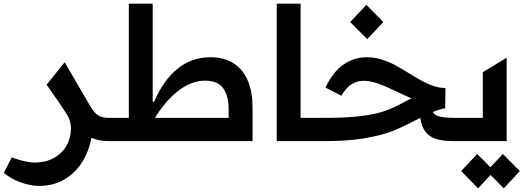

<svg xmlns="http://www.w3.org/2000/svg" viewBox="-105 -760 2819 1034"><path d="M-84.5 171.2 -41.9 87.7Q33.7 115.4 83.5 115.4Q139.9 115.4 183.9 91.4Q228 67.5 252.5 25.4Q277 -16.7 277 -68.9Q277 -90.2 271.8 -107.4Q266.7 -124.6 258.5 -138.5Q250.4 -152.3 235.4 -174.4L219.8 -197.4L220.5 -197.1L146 -304L243.3 -424.7L374.3 -199.9Q392.4 -169.4 405.9 -154.1Q419.4 -138.8 437 -132.1Q454.5 -125.4 483.7 -125.4H493.6V0H483.7Q429 0 387.1 -17.8Q376.4 46.5 342 105.5Q307.5 164.4 247.5 202.8Q187.5 241.1 105.1 241.1Q60 241.1 8.7 223Q-42.6 204.9 -84.5 171.2Z M463.8 -63.6Q463.8 -93.8 471.4 -109.6Q479 -125.4 493.6 -125.4H588.8V-740.1H717.3V-211.3H724.4Q775.2 -328.5 851.4 -390.1Q927.6 -451.7 1027.7 -451.7Q1105.8 -451.7 1156.6 -416.7Q1207.4 -381.7 1231.2 -321.4Q1255 -261 1255 -182.9V0H493.6Q479 0 471.4 -16.3Q463.8 -32.7 463.8 -63.6ZM1126.4 -125.4V-171.2Q1126.4 -242.5 1097.5 -284.1Q1068.5 -325.6 997.9 -325.6Q928.6 -325.6 858.8 -273.6Q789.1 -221.6 729.4 -125.4Z M1385.3 -740.1H1513.8V-125.4H1620.4V0H1385.3Z M2158.7 -125.4Q2143.8 -118.3 2131.4 -111.5Q2063.9 -76 2008.3 -54Q1952.8 -32 1861.3 -16Q1769.9 0 1639.2 0H1620.4Q1605.8 0 1598.2 -16.3Q1590.6 -32.7 1590.6 -63.6Q1590.6 -93.8 1598.2 -109.6Q1605.8 -125.4 1620.4 -125.4H1647Q1764.6 -125.4 1840.9 -135.1Q1917.3 -144.9 1965.4 -161.6Q2013.5 -178.3 2063.9 -206Q2089.5 -220.5 2110.8 -230.5Q2089.5 -239.3 2065.2 -250.7Q2040.8 -262.1 2033.4 -265.6Q1990.4 -286.2 1962.9 -297.9Q1935.4 -309.7 1907.1 -317.3Q1878.9 -324.9 1852.6 -324.9Q1818.9 -324.9 1789.4 -307Q1759.9 -289.1 1733.3 -244.3L1647.7 -288.4Q1689.3 -375.4 1746.3 -413.5Q1803.3 -451.7 1870 -451.7Q1911.2 -451.7 1950.3 -439.5Q1989.3 -427.2 2022.2 -409.6Q2055 -392 2101.9 -362.9Q2144.5 -336.6 2172.4 -321.6Q2200.3 -306.5 2231.5 -296.3Q2262.8 -286.2 2294 -286.2L2292.6 -176.5Q2267.4 -174 2225.9 -156.6Q2235.1 -139.2 2263 -132.3Q2290.8 -125.4 2338.4 -125.4H2373.6V0H2340.2Q2282 0 2244.9 -11.4Q2207.7 -22.7 2186.4 -50.1Q2165.1 -77.4 2158.7 -125.4ZM1780.9 -641.3 1867.9 -734 1959.5 -641.3 1872.5 -549Z M2495 -125.4V-371.1L2623.6 -449.2V0H2373.6Q2359 0 2351.4 -16.3Q2343.8 -32.7 2343.8 -63.6Q2343.8 -93.8 2351.4 -109.6Q2359 -125.4 2373.6 -125.4ZM2378.6 161.2 2464.8 69.2 2535.9 140.6 2603.3 69.2 2694.6 161.2 2608 254.3 2536.9 182.2 2469.8 254.3Z"/></svg>

Font: Riot Sans AR Bold
Style: Regular
Weight: 400
Designer: Bonnie Shaver-Troup, Thomas Jockin
Foundry: Lexend
Version: Version 1.001